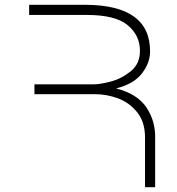

<svg xmlns="http://www.w3.org/2000/svg" viewBox="-20 -777 735 797"><path d="M624 -203V0H582V-206Q582 -271 549 -311.5Q516 -352 469 -369Q422 -386 376 -386H123V-427H371Q395 -427 439.5 -438.5Q484 -450 522.5 -481Q561 -512 561 -566Q561 -630 510 -672.5Q459 -715 340 -715H337H101V-757H328H338Q603 -755 603 -564Q603 -516 569 -472Q535 -428 462 -410Q551 -387 588.5 -330Q626 -273 624 -203Z"/></svg>

Font: Montserrat arm2 ExtraLight
Style: Regular
Weight: 275
Designer: Julieta Ulanovsky
Foundry: Julieta Ulanovsky
Version: Version 6.000